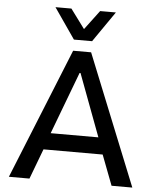

<svg xmlns="http://www.w3.org/2000/svg" viewBox="-61 -981 841 1032"><g transform="rotate(5 359.5 -465.0)"><path d="M26 0 311 -705H408L692 0H580L504 -199L551 -163H166L212 -199L137 0ZM356 -589 221 -231 200 -253H517L495 -231L361 -589ZM310 -765 196 -930H282L359 -826L437 -930H522L408 -765Z"/></g></svg>

Font: Nunito Sans 7pt SemiCondensed SemiBold
Style: Regular
Weight: 600
Width: 4
Designer: Vernon Adams
Foundry: Vernon Adams
Version: Version 3.101;gftools[0.9.27]